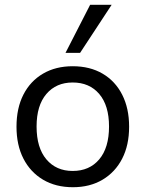

<svg xmlns="http://www.w3.org/2000/svg" viewBox="-20 -774 609 803"><path d="M285 9Q213 9 160 -22.5Q107 -54 78 -110.5Q49 -167 49 -244Q49 -322 78 -378.5Q107 -435 160 -466Q213 -497 284 -497Q356 -497 409 -466Q462 -435 491 -378Q520 -321 520 -244Q520 -167 491 -110.5Q462 -54 409 -22.5Q356 9 285 9ZM284 -59Q354 -59 395 -107.5Q436 -156 436 -245Q436 -333 395 -381Q354 -429 284 -429Q215 -429 174 -381Q133 -333 133 -245Q133 -156 174 -107.5Q215 -59 284 -59ZM254 -553 357 -754H447L315 -553Z"/></svg>

Font: Nunito Sans 11pt
Style: Regular
Weight: 400
Version: Version 3.101;gftools[0.9.27]